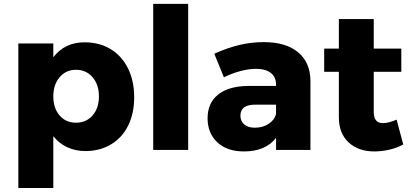

<svg xmlns="http://www.w3.org/2000/svg" viewBox="-20 -762 2086 976"><path d="M662.1 -268.1Q662.1 -186 631.6 -124Q601.1 -62 544.4 -28.1Q487.8 5.9 414.1 5.9Q363.3 5.9 321.5 -13.7Q279.8 -33.2 251 -69.8V193.8H73.2V-541H251V-471.2Q310.1 -547.4 410.2 -546.9Q484.9 -546.9 542 -512.5Q599.1 -478 630.6 -414.6Q662.1 -351.1 662.1 -268.1ZM482.9 -272Q482.9 -332 450.4 -369.6Q418 -407.2 366.2 -407.2Q315.4 -407.2 283.2 -369.6Q251 -332 251 -272Q251 -211.9 283 -175Q314.9 -138.2 366.2 -138.2Q418 -138.2 450.4 -175Q482.9 -211.9 482.9 -272Z M758.8 -742.2H936.5V0H758.8Z M1558.1 -352.1V0H1383.3V-61Q1329.1 7.8 1220.2 7.8Q1134.3 7.8 1084.7 -38.6Q1035.2 -85 1035.2 -161.1Q1035.2 -238.3 1088.6 -281.2Q1142.1 -324.2 1242.2 -325.2H1383.3V-331.1Q1383.3 -370.1 1356.7 -391.1Q1330.1 -412.1 1280.3 -412.1Q1246.1 -412.1 1203.6 -401.1Q1161.1 -390.1 1118.2 -369.1L1069.3 -488.8Q1135.3 -518.6 1195.8 -533.2Q1256.3 -547.9 1321.3 -547.9Q1433.1 -547.9 1495.1 -496.3Q1557.1 -444.8 1558.1 -352.1ZM1383.3 -183.1V-230H1277.3Q1202.1 -230 1202.1 -173.8Q1202.1 -146 1221.7 -129.4Q1241.2 -112.8 1275.4 -112.8Q1315.4 -112.8 1345.5 -132.3Q1375.5 -151.9 1383.3 -183.1Z M2029.8 -27.8Q2000 -10.7 1960.9 -1.5Q1921.9 7.8 1881.8 7.8Q1801.8 7.8 1752.2 -38.1Q1702.6 -84 1702.6 -165V-397H1627.9V-515.1H1702.6V-665H1879.9V-515.1H2020V-397H1879.9V-192.9Q1879.9 -135.7 1926.8 -136.2Q1955.6 -136.2 1996.1 -153.8Z"/></svg>

Font: Argentum Sans
Style: Bold
Weight: 700
Designer: Julieta Ulanovsky (Modified by Cristiano Sobral)
Foundry: Julieta Ulanovsky
Version: Version 1.000; ttfautohint (v1.5.65-e2d9)